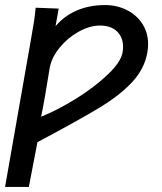

<svg xmlns="http://www.w3.org/2000/svg" viewBox="-20 -559 640 759"><path d="M121 -528.5 212 -525 199.5 -455.5Q235.5 -497.5 285.2 -518.2Q335 -539 395 -539Q441.5 -539 480.5 -519.8Q519.5 -500.5 542.5 -465.2Q565.5 -430 565.5 -384Q565.5 -368 562.5 -351.5Q551 -286.5 502.5 -234.5Q454 -182.5 374.2 -134Q294.5 -85.5 128 3L94 180H0L103 -406.5Q111 -451.5 114.5 -474.5Q118 -497.5 121 -528.5ZM464.5 -351.5Q466.5 -361.5 466.5 -373.5Q466.5 -411.5 442.5 -434.8Q418.5 -458 375 -458Q335 -458 291.5 -434Q248 -410 216 -371Q184 -332 176.5 -290.5Q156 -161.5 142.5 -97.5Q209.5 -124.5 282.2 -170Q355 -215.5 406.5 -264.8Q458 -314 464.5 -351.5Z"/></svg>

Font: JuliaMono
Style: Bold Italic
Weight: 700
Italic angle: -9°
Monospace: yes
Designer: cormullion
Foundry: corm
Version: Version 0.057; ttfautohint (v1.8.4)